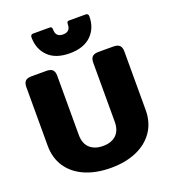

<svg xmlns="http://www.w3.org/2000/svg" viewBox="-164 -1043 1045 1178"><g transform="rotate(-20 358.0 -454.0)"><path d="M172 -905Q172 -913 176.5 -918Q181 -923 188 -923H296Q306 -923 309.5 -918.5Q313 -914 313 -904Q313 -855 361 -855Q409 -855 409 -904Q409 -914 412.5 -918.5Q416 -923 426 -923H534Q541 -923 545.5 -918Q550 -913 550 -905Q550 -828 501 -780Q452 -732 361 -732Q269 -732 220.5 -780Q172 -828 172 -905ZM38 -246V-629Q38 -655 50 -667.5Q62 -680 90 -680H187Q216 -680 228 -667.5Q240 -655 240 -629V-243Q240 -187 271.5 -157.5Q303 -128 358 -128Q413 -128 444 -157.5Q475 -187 475 -243V-629Q475 -655 487 -667.5Q499 -680 527 -680H624Q653 -680 665.5 -667.5Q678 -655 678 -629V-246Q678 -165 637.5 -106Q597 -47 525 -16Q453 15 358 15Q263 15 190.5 -16Q118 -47 78 -106Q38 -165 38 -246Z"/></g></svg>

Font: Mitr SemiBold
Style: Regular
Weight: 600
Designer: Thanarat Vachiruckul
Foundry: Cadson Demak
Version: Version 1.003